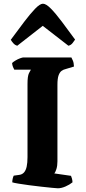

<svg xmlns="http://www.w3.org/2000/svg" viewBox="-20 -1013 463 1033"><path d="M291 0Q284 0 260 -2.5Q236 -5 203 -8.5Q170 -12 137 -16.5Q104 -21 79.5 -25Q55 -29 46 -32Q46 -42 48.5 -52.5Q51 -63 54 -68L83 -72Q99 -74 109 -85Q119 -96 123.5 -116.5Q128 -137 128 -168V-562Q128 -604 136 -619.5Q144 -635 146 -638H57Q54 -643 50 -652.5Q46 -662 45 -674Q51 -680 63.5 -687.5Q76 -695 88.5 -699.5Q101 -704 106 -704H364Q367 -698 372 -687Q377 -676 378 -655L335 -642Q321 -639 311 -631.5Q301 -624 295 -607Q289 -590 289 -556V-145Q289 -121 283.5 -103.5Q278 -86 272 -80L362 -67Q364 -63 367 -52.5Q370 -42 370 -32Q354 -19 332 -9.5Q310 0 291 0ZM73 -767Q61 -770 52 -780Q43 -790 38 -799Q77 -852 110 -895.5Q143 -939 169 -966Q195 -993 211 -993Q228 -993 254 -966.5Q280 -940 313 -896Q346 -852 384 -800Q380 -794 371 -782Q362 -770 348 -767L210 -874Z"/></svg>

Font: Texturina Medium 12pt ExtraBold
Style: Regular
Weight: 800
Version: Version 1.002